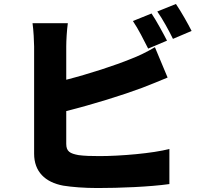

<svg xmlns="http://www.w3.org/2000/svg" viewBox="-20 -893 1040 968"><path d="M744 -825 650 -787C677 -748 706 -689 727 -648L822 -688C804 -723 769 -788 744 -825ZM867 -873 773 -835C800 -797 832 -738 852 -697L946 -737C929 -771 893 -835 867 -873ZM322 -776H144C149 -742 152 -681 152 -659V-118C152 -28 207 26 299 43C343 50 404 55 472 55C583 55 735 49 834 35V-142C752 -120 586 -106 482 -106C440 -106 405 -107 376 -111C333 -119 314 -129 314 -168V-333C446 -366 600 -414 696 -450C731 -463 781 -484 825 -502L761 -655C715 -628 679 -611 640 -596C559 -563 431 -521 314 -491V-659C314 -688 317 -742 322 -776Z"/></svg>

Font: Source Han Sans HK Heavy
Style: Regular
Weight: 900
Designer: Ryoko NISHIZUKA 西塚涼子 (kana, bopomofo & ideographs); Paul D. Hunt (Latin, Greek & Cyrillic); Sandoll Communications 산돌커뮤니
Foundry: Adobe
Version: Version 2.000;hotconv 1.0.107;makeotfexe 2.5.65593